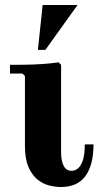

<svg xmlns="http://www.w3.org/2000/svg" viewBox="-20 -740 395 770"><path d="M224 10Q203 10 178 4Q153 -2 131 -19.5Q109 -37 94.5 -69.5Q80 -102 80 -155V-435L70 -445H20V-480Q46 -480 82 -480.5Q118 -481 153.5 -483.5Q189 -486 215 -490L225 -480V-129Q225 -96 235 -75.5Q245 -55 267 -55Q281 -55 293 -65Q305 -75 312.5 -98Q320 -121 320 -161H355Q355 -79 323 -34.5Q291 10 224 10ZM132 -540 151 -720H291L162 -540Z"/></svg>

Font: Brygada 1918
Style: Bold
Weight: 700
Designer: Mateusz Machalski | Borys Kosmynka | Przemek Hoffer
Foundry: NIEPODLEGLA 2018
Version: Version 3.006